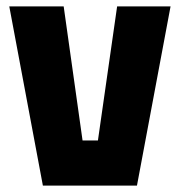

<svg xmlns="http://www.w3.org/2000/svg" viewBox="-20 -580 562 600"><path d="M114 0 9 -560H179L238 -141H286L346 -560H513L408 0Z"/></svg>

Font: Tektur SemiCondensed
Style: Bold
Weight: 700
Width: 4
Designer: Adam Jagosz
Foundry: Adam Jagosz
Version: Version 1.005;gftools[0.9.30]